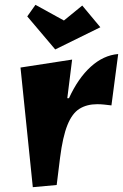

<svg xmlns="http://www.w3.org/2000/svg" viewBox="-20 -761 510 796"><path d="M116 15 65 -481 279 -514 259 -354H266Q304 -437 356.5 -484.5Q409 -532 470 -537L442 -324Q426 -326 411.5 -327.5Q397 -329 383 -329Q340 -329 309.5 -310Q279 -291 259.5 -242.5Q240 -194 229 -107L215 6ZM209 -556 93 -693 127 -741 245 -676 321 -738 396 -648Z"/></svg>

Font: Joti One
Style: Regular
Weight: 400
Designer: Eduardo Rodriguez Tunni
Foundry: Eduardo Rodriguez Tunni
Version: Version 1.002; ttfautohint (v1.8.4.7-5d5b);gftools[0.9.24]